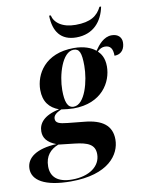

<svg xmlns="http://www.w3.org/2000/svg" viewBox="-171 -838 895 1153"><g transform="rotate(-10 276.5 -261.5)"><path d="M349 -606C454 -606 510 -676 527 -763H517C492 -712 450 -681 358 -681C277 -681 230 -717 220 -763H210C212 -666 255 -606 349 -606ZM167 240C397 240 473 129 473 38C473 -47 416 -89 307 -99L208 -109C157 -114 135 -122 135 -147C135 -167 150 -181 184 -196C199 -193 242 -189 258 -189C432 -189 499 -308 499 -403C499 -458 477 -484 461 -500C475 -515 491 -522 507 -522C540 -522 555 -502 555 -458C604 -458 619 -496 619 -529C619 -558 599 -582 559 -582C511 -582 477 -540 454 -506C428 -528 384 -546 322 -546C145 -546 80 -427 80 -333C80 -261 114 -220 171 -199C75 -179 43 -134 43 -86C43 -47 64 -17 119 4C-1 10 -66 54 -66 123C-66 191 5 240 167 240ZM261 -199C223 -199 210 -239 210 -309C210 -399 249 -536 319 -536C354 -536 366 -510 366 -430C366 -338 330 -199 261 -199ZM176 230C87 230 47 191 47 128C47 64 81 28 130 9L228 20C307 29 350 47 350 106C350 180 280 230 176 230Z"/></g></svg>

Font: Noto Serif Display
Style: Bold Italic
Weight: 700
Italic angle: -12°
Designer: Monotype Design Team
Foundry: Monotype Imaging Inc.
Version: Version 2.009